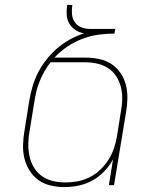

<svg xmlns="http://www.w3.org/2000/svg" viewBox="-20 -755 640 783"><path d="M242 8Q213 8 186 1.5Q159 -5 137 -20.5Q115 -36 100.5 -59.5Q86 -83 79.5 -109.5Q73 -136 74 -165Q75 -194 80 -223L99 -342Q104 -372 112.5 -401.5Q121 -431 135 -458.5Q149 -486 169 -511.5Q189 -537 213.5 -558Q238 -579 266 -594.5Q294 -610 323 -619Q304 -622 288 -632.5Q272 -643 262.5 -659Q253 -675 252 -695Q251 -715 254 -735H275Q272 -716 273.5 -697.5Q275 -679 285 -664.5Q295 -650 312 -643.5Q329 -637 347 -637H450L447 -618Q414 -618 381.5 -613.5Q349 -609 317 -597Q285 -585 255.5 -565.5Q226 -546 202 -520H330Q358 -520 385.5 -514Q413 -508 435 -493.5Q457 -479 472 -456.5Q487 -434 493.5 -408Q500 -382 499.5 -353.5Q499 -325 494 -297L445 0H424L441 -105Q427 -79 405 -56Q383 -33 356 -18.5Q329 -4 300 2Q271 8 242 8ZM247 -11Q271 -11 296 -15.5Q321 -20 345 -32Q369 -44 388.5 -62.5Q408 -81 422 -103Q436 -125 444.5 -149.5Q453 -174 457 -199L473 -300Q478 -325 478.5 -350.5Q479 -376 473 -400Q467 -424 454 -444Q441 -464 421 -477Q401 -490 377 -495.5Q353 -501 327 -501H186Q172 -483 161 -463.5Q150 -444 141.5 -423Q133 -402 128 -381Q123 -360 120 -339L101 -223Q96 -197 95.5 -170.5Q95 -144 100 -119.5Q105 -95 117.5 -73.5Q130 -52 150 -37.5Q170 -23 195 -17Q220 -11 247 -11Z"/></svg>

Font: Iosevka Thin Extended
Style: Italic
Weight: 100
Width: 7
Italic angle: -9°
Monospace: yes
Designer: Belleve Invis
Foundry: Belleve Invis
Version: Version 32.5.0; ttfautohint (v1.8.4)